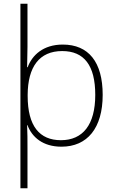

<svg xmlns="http://www.w3.org/2000/svg" viewBox="-20 -780 630 1034"><path d="M533 -269C533 -446 457 -540 318 -540C213 -540 153 -483 129 -418H126C127 -448 128 -498 128 -527V-760H90V234H128V15C128 -23 128 -67 126 -106H128C152 -42 210 10 311 10C450 10 533 -90 533 -269ZM493 -269C493 -108 426 -25 308 -25C193 -25 129 -101 129 -263V-270C130 -419 191 -505 315 -505C433 -505 493 -428 493 -269Z"/></svg>

Font: Noto Sans Tamil ExtraLight
Style: Regular
Weight: 200
Designer: Jelle Bosma - Monotype Design Team
Foundry: Monotype Imaging Inc.
Version: Version 2.004